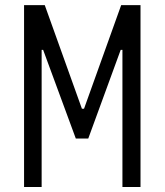

<svg xmlns="http://www.w3.org/2000/svg" viewBox="-20 -750 660 770"><path d="M76.5 0H147V-550H153L284 -194.5H334L464 -550H471V0H543.5V-729.5H466L317 -314H308.5L159.5 -729.5H76.5Z"/></svg>

Font: Monaspace Krypton Light
Style: Regular
Weight: 300
Designer: Riley Cran & the Lettermatic Team
Foundry: Lettermatic
Version: Version 1.101 (Monaspace Krypton)